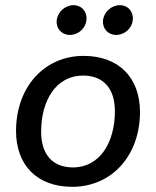

<svg xmlns="http://www.w3.org/2000/svg" viewBox="-20 -713 603 742"><path d="M259 9C412 9 521 -112 521 -280C521 -413 439 -497 303 -497C150 -497 42 -375 42 -207C42 -74 124 9 259 9ZM262 -66C185 -66 139 -114 139 -204C139 -325 197 -421 301 -421C378 -421 424 -373 424 -283C424 -163 366 -66 262 -66ZM250 -578C282 -578 311 -603 314 -635C318 -667 296 -693 264 -693C232 -693 203 -667 199 -635C196 -603 218 -578 250 -578ZM429 -578C461 -578 490 -603 493 -635C497 -667 475 -693 443 -693C411 -693 382 -667 378 -635C375 -603 397 -578 429 -578Z"/></svg>

Font: SN Pro Medium
Style: Italic
Weight: 400
Italic angle: -9°
Designer: Tobias Whetton
Foundry: Supernotes
Version: Version 1.001;Glyphs 3.2 (3249)